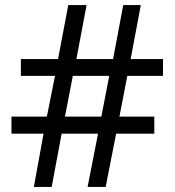

<svg xmlns="http://www.w3.org/2000/svg" viewBox="-20 -734 686 754"><path d="M480 -436 449 -276H586V-209H436L395 0H324L365 -209H222L183 0H113L151 -209H25V-276H164L196 -436H62V-502H208L248 -714H320L280 -502H424L464 -714H533L493 -502H620V-436ZM235 -276H378L409 -436H266Z"/></svg>

Font: Noto Sans Meroitic
Style: Regular
Weight: 400
Designer: Monotype Design Team
Foundry: Monotype Imaging Inc.
Version: Version 2.002; ttfautohint (v1.8.4.7-5d5b)